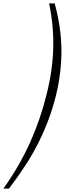

<svg xmlns="http://www.w3.org/2000/svg" viewBox="-126 -927 384 1138"><path d="M205 -358Q187 -287 162 -219.5Q137 -152 103.5 -84.5Q70 -17 26 51Q-18 119 -73 191H-106Q-9 55 53.5 -85.5Q116 -226 151 -371Q186 -511 189.5 -642Q193 -773 165 -907H198Q236 -770 238 -636Q240 -502 205 -358Z"/></svg>

Font: TypoPRO Sinkin Sans
Style: 200 X Light Italic
Weight: 200
Italic angle: -112°
Designer: Keith Bates
Foundry: K-Type
Version: Sinkin Sans (version 1.0)  by Keith Bates   •   © 2014   www